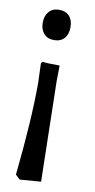

<svg xmlns="http://www.w3.org/2000/svg" viewBox="-85 -541 399 805"><g transform="rotate(10 114.5 -138.0)"><path d="M56.5 -485Q72 -503 100 -503Q128 -503 143.5 -486Q159 -469 159 -439Q159 -409 143.5 -391.5Q128 -374 100 -374Q72 -374 56.5 -391.5Q41 -409 41 -438Q41 -467 56.5 -485ZM63 -270 70 -276Q88 -273 142 -273Q141 -237 141 -207L150 220L60 227L41 209Q66 -28 66 -185Z"/></g></svg>

Font: Andada SC
Style: Regular
Weight: 400
Designer: Carolina Giovagnoli
Foundry: Carolina Giovagnoli
Version: Version 1.003